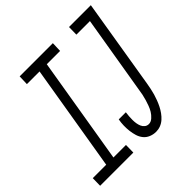

<svg xmlns="http://www.w3.org/2000/svg" viewBox="-231 -889 1051 1051"><g transform="rotate(-45 294.5 -363.5)"><path d="M-37 0 -36 -58H68L171 -677H73L75 -735H332L330 -677H227L124 -58H221L220 0ZM389 8Q368 8 348.5 0Q329 -8 316.5 -23.5Q304 -39 298 -58.5Q292 -78 289.5 -99Q287 -120 287.5 -141.5Q288 -163 292 -185H347Q345 -171 344 -157.5Q343 -144 343 -130Q343 -116 345 -103Q347 -90 352 -78Q357 -66 367 -58Q377 -50 391 -50Q407 -50 421.5 -63Q436 -76 445 -91Q454 -106 460 -122.5Q466 -139 471 -155.5Q476 -172 479.5 -189Q483 -206 485 -222L561 -677H456L457 -735H626L540 -213Q537 -196 533.5 -178.5Q530 -161 525 -144Q520 -127 513.5 -110Q507 -93 499 -77Q491 -61 480 -45.5Q469 -30 455 -17.5Q441 -5 424 1.5Q407 8 389 8Z"/></g></svg>

Font: Iosevka Curly LtExObl
Style: Regular
Weight: 300
Width: 7
Italic angle: -9°
Monospace: yes
Designer: Belleve Invis
Foundry: Belleve Invis
Version: Version 11.1.0; ttfautohint (v1.8.3)